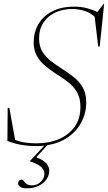

<svg xmlns="http://www.w3.org/2000/svg" viewBox="-20 -760 569 1012"><path d="M122 232.5Q96 232.5 85.8 224.8Q75.5 217 75.5 206Q75.5 198 81 192.2Q86.5 186.5 95.5 186.5Q99.5 186.5 104.8 194Q110 201.5 120.2 209.2Q130.5 217 148.5 217Q175 217 194.5 198.5Q214 180 214 155Q214 137 197.5 120.8Q181 104.5 138 90.5V88.5L213 8Q194 10 173.5 10Q84.5 10 19 -17.5L20.5 -191H29.5L59.5 -23Q86 -12 115.5 -8.2Q145 -4.5 171 -4.5Q238.5 -4.5 291 -27Q343.5 -49.5 373.8 -92.2Q404 -135 404 -196Q404 -245.5 383.8 -277.5Q363.5 -309.5 333 -331.8Q302.5 -354 271.5 -373.5Q241 -393.5 215 -415.8Q189 -438 173.2 -467.2Q157.5 -496.5 157.5 -537Q157.5 -590 182.2 -632.5Q207 -675 255 -700Q303 -725 372.5 -725Q407 -725 437.8 -717Q468.5 -709 493 -696.5L526.5 -740H529L505.5 -515H497.5L479 -671.5Q455 -694 424 -703.2Q393 -712.5 360.5 -712.5Q312 -712.5 272.5 -694.5Q233 -676.5 209.5 -641.8Q186 -607 186 -557Q186 -516 203.5 -487.5Q221 -459 249 -437.8Q277 -416.5 308 -396.5Q339 -377 368 -354.2Q397 -331.5 415.8 -299.8Q434.5 -268 434.5 -221Q434.5 -164.5 409.5 -116.8Q384.5 -69 338.5 -37Q292.5 -5 229 5.5L171.5 69Q211 84.5 225.2 102.5Q239.5 120.5 239.5 139Q239.5 177.5 206.5 205Q173.5 232.5 122 232.5Z"/></svg>

Font: Newsreader Display ExtraLight
Style: Italic
Weight: 275
Italic angle: -17°
Designer: Hugues Gentile
Foundry: Production Type
Version: Version 1.002